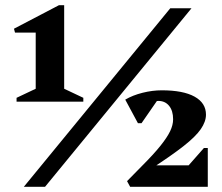

<svg xmlns="http://www.w3.org/2000/svg" viewBox="-20 -722 857 742"><path d="M44 -329V-344L118 -379V-596H38L34 -611L208 -702H228V-379L302 -344V-329ZM72 0 638 -690H720L154 0ZM483 0 471 -22 528 -80Q574 -126 600 -158.5Q626 -191 637.5 -215Q649 -239 649 -261Q649 -294 633.5 -313Q618 -332 592 -332Q573 -332 556.5 -319.5Q540 -307 531 -290V-350H599L527 -246H513L464 -337Q493 -354 531 -363.5Q569 -373 605 -373Q688 -373 732 -348.5Q776 -324 776 -279Q776 -252 756 -223Q736 -194 689.5 -157.5Q643 -121 563 -69L549 -60L557 -83H709L768 -150H783V0Z"/></svg>

Font: Platypi Light ExtraBold
Style: Regular
Weight: 800
Version: Version 1.200